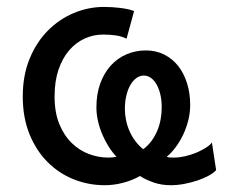

<svg xmlns="http://www.w3.org/2000/svg" viewBox="-20 -528 658 560"><path d="M344.2 -210Q344.2 -193.8 347.7 -177.2Q351.1 -160.6 357.9 -145.3Q364.7 -129.9 374.8 -116.5Q384.8 -103 397.9 -92.8Q412.1 -103.5 422.4 -117.7Q432.6 -131.8 439.2 -147.9Q445.8 -164.1 448.7 -181.2Q451.7 -198.2 451.7 -214.8Q451.7 -234.9 447.8 -252Q443.8 -269 436.8 -281.5Q429.7 -293.9 420.2 -300.8Q410.6 -307.6 399.4 -307.6Q387.7 -307.6 377.7 -300.3Q367.7 -293 360.1 -279.8Q352.5 -266.6 348.4 -248.8Q344.2 -231 344.2 -210ZM610.4 -31.7Q603 -23.4 588.6 -15.6Q574.2 -7.8 556.2 -1.7Q538.1 4.4 517.8 8.3Q497.6 12.2 478.5 12.2Q451.2 12.2 428.5 4.4Q405.8 -3.4 388.2 -14.6Q366.2 -2 339.1 5.1Q312 12.2 285.6 12.2Q237.8 12.2 194.6 -5.1Q151.4 -22.5 118.4 -55.7Q85.4 -88.9 65.9 -137Q46.4 -185.1 46.4 -246.6Q46.4 -308.1 66.4 -356.7Q86.4 -405.3 119.6 -438.7Q152.8 -472.2 195.3 -490Q237.8 -507.8 283.2 -507.8Q294.4 -507.8 306.6 -507.1Q318.8 -506.3 330.6 -504.9Q342.3 -503.4 352.8 -501.2Q363.3 -499 371.1 -495.6L349.1 -415Q336.4 -421.9 318.6 -424.6Q300.8 -427.2 280.8 -427.2Q252.4 -427.2 226.8 -415.5Q201.2 -403.8 181.6 -381.1Q162.1 -358.4 150.6 -324.7Q139.2 -291 139.2 -246.6Q139.2 -199.7 153.1 -166Q167 -132.3 189.5 -110.6Q211.9 -88.9 239.7 -78.6Q267.6 -68.4 295.4 -68.4Q299.3 -68.4 305.9 -68.8Q312.5 -69.3 319.8 -70.8Q307.6 -83.5 297.1 -100.1Q286.6 -116.7 278.6 -135.5Q270.5 -154.3 265.9 -174.6Q261.2 -194.8 261.2 -214.8Q261.2 -253.9 272.5 -284.7Q283.7 -315.4 303.2 -336.9Q322.8 -358.4 349.1 -369.6Q375.5 -380.9 405.3 -380.9Q435.1 -380.9 459.2 -368.7Q483.4 -356.4 500 -335.2Q516.6 -314 525.6 -284.9Q534.7 -255.9 534.7 -222.2Q534.7 -199.2 529.1 -176.8Q523.4 -154.3 513.9 -134.5Q504.4 -114.7 491.9 -98.1Q479.5 -81.5 466.3 -70.8Q470.7 -68.8 477.5 -68.6Q484.4 -68.4 488.3 -68.4Q502.9 -68.4 519.8 -72.3Q536.6 -76.2 552 -82.5Q567.4 -88.9 579.8 -96.7Q592.3 -104.5 598.1 -112.3Z"/></svg>

Font: Andika Compact
Style: Regular
Weight: 400
Designer: Victor Gaultney, Annie Olsen, Julie Remington, Don Collingsworth, Eric Hays, Becca Hirsbrunner
Foundry: SIL International
Version: Version 5.000 ; LnSpcTght